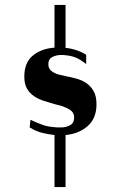

<svg xmlns="http://www.w3.org/2000/svg" viewBox="-20 -667 488 782"><path d="M247 -229Q237 -234 225.5 -237Q214 -240 202 -243Q181 -249 159 -256Q137 -263 119 -275Q101 -287 90 -306Q79 -325 79 -355Q79 -412 113.5 -440.5Q148 -469 202 -473V-647H247V-472Q269 -470 291.5 -462.5Q314 -455 331 -444V-406Q307 -425 288.5 -432.5Q270 -440 247 -442Q242 -443 237 -443Q232 -443 227 -443Q210 -443 193.5 -435Q177 -427 177 -406Q177 -392 184 -383.5Q191 -375 202 -370Q211 -365 222.5 -362.5Q234 -360 247 -357Q268 -353 290.5 -347Q313 -341 331 -329Q349 -317 361 -296.5Q373 -276 373 -242Q373 -185 337 -153.5Q301 -122 247 -117V95H202V-117Q176 -120 151.5 -126Q127 -132 101 -148L104 -179Q135 -165 155 -158Q175 -151 202 -149Q208 -148 214.5 -148Q221 -148 229 -148Q249 -148 265.5 -157Q282 -166 282 -189Q282 -204 272.5 -213.5Q263 -223 247 -229Z"/></svg>

Font: Gamine
Style: Bold
Weight: 700
Designer: Tapiwanashe Sebastian Garikayi
Version: Version 1.000